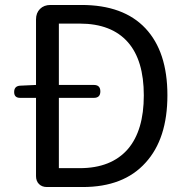

<svg xmlns="http://www.w3.org/2000/svg" viewBox="-20 -753 752 773"><path d="M169 0Q149 0 137 -12Q125 -24 125 -44V-359H61Q37 -359 37 -382.5Q37 -406 60 -408L125 -411V-675Q125 -701 141 -717Q157 -733 183 -733H308Q477 -733 565.5 -639Q654 -545 654 -369.5Q654 -194 566 -98Q478 0 313 0H219ZM217 -76H301Q428 -76 495 -153Q559 -228 559 -369Q559 -510 495 -583Q429 -658 301 -658H217V-411H358Q384 -411 384 -385Q384 -359 358 -359H300H217Z"/></svg>

Font: GenSenRounded TW R
Style: Regular
Weight: 400
Version: Version 1.501;PS 1;hotconv 16.6.51;makeotf.lib2.5.65220